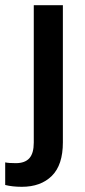

<svg xmlns="http://www.w3.org/2000/svg" viewBox="-64 -520 328 739"><path d="M178 28Q178 115 135.5 157Q93 199 20 199Q-16 199 -44 192V105Q-31 108 -3 108Q32 108 49 89Q66 70 66 29V-500H178Z"/></svg>

Font: CBA Beacon Sans Bold
Style: Regular
Weight: 700
Designer: Wei Huang
Foundry: Wei Huang
Version: Version 1.002